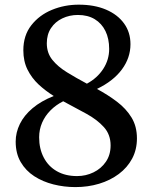

<svg xmlns="http://www.w3.org/2000/svg" viewBox="-20 -772 638 802"><path d="M295 9.5Q247.5 9.5 203 -1.8Q158.5 -13 123 -36Q87.5 -59 66.5 -95Q45.5 -131 45.5 -180.5Q45.5 -218.5 63 -254.2Q80.5 -290 116 -320Q151.5 -350 204.5 -371Q170 -392.5 141.2 -419.2Q112.5 -446 95 -481Q77.5 -516 77.5 -562Q77.5 -624 110.8 -666.5Q144 -709 196.8 -730.8Q249.5 -752.5 309 -752.5Q374.5 -752.5 423 -731.8Q471.5 -711 498.2 -674Q525 -637 525 -587.5Q525 -530.5 489.2 -482Q453.5 -433.5 385 -400.5Q430.5 -376 468.5 -347.2Q506.5 -318.5 529.2 -281.5Q552 -244.5 552 -194Q552 -147 532 -109.5Q512 -72 476.2 -45.2Q440.5 -18.5 394 -4.5Q347.5 9.5 295 9.5ZM302 -36.5Q338.5 -36.5 370.5 -52Q402.5 -67.5 422.2 -96.2Q442 -125 442 -164.5Q442 -210 413.8 -241.2Q385.5 -272.5 340.2 -297.2Q295 -322 244 -349Q214 -334 191.2 -311.2Q168.5 -288.5 156 -259.8Q143.5 -231 143.5 -198.5Q143.5 -150.5 162.8 -113.8Q182 -77 217.5 -56.8Q253 -36.5 302 -36.5ZM343 -422.5Q386.5 -446 411.2 -484.2Q436 -522.5 436 -567.5Q436 -610.5 420.5 -642.2Q405 -674 375.8 -691.8Q346.5 -709.5 305.5 -709.5Q270 -709.5 240.2 -695.2Q210.5 -681 193 -654.5Q175.5 -628 175.5 -591Q175.5 -551 198.5 -522.2Q221.5 -493.5 259.8 -470Q298 -446.5 343 -422.5Z"/></svg>

Font: Merriweather 48pt Medium
Style: Regular
Weight: 500
Version: Version 2.100